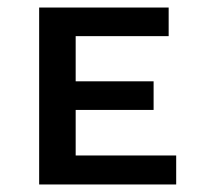

<svg xmlns="http://www.w3.org/2000/svg" viewBox="-20 -490 527 510"><path d="M448 -77V0H84V-470H428V-394H181V-274H388V-198H181V-77Z"/></svg>

Font: Ysabeau SC Semibold
Style: Regular
Weight: 600
Designer: Christian Thalmann (Catharsis Fonts)
Version: Version 0.003